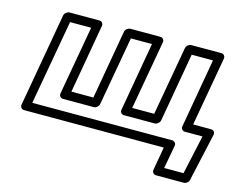

<svg xmlns="http://www.w3.org/2000/svg" viewBox="-101 -708 1310 1046"><g transform="rotate(15 554.5 -185.5)"><path d="M305 -503 236 -114C233 -99 246 -89 257 -89H431C446 -89 458 -103 460 -114L529 -503H648L580 -114C577 -99 589 -89 600 -89H774C789 -89 802 -103 804 -114L872 -503H992L924 -113C921 -98 933 -88 944 -88H1044L996 132H887L911 0C914 -15 901 -25 890 -25H101L186 -503ZM359 -528C361 -539 354 -553 339 -553H170C159 -553 143 -543 140 -528L47 0C45 11 53 25 68 25H856L833 157C831 168 839 182 854 182H1011C1023 182 1037 172 1040 158L1100 -112C1103 -128 1092 -138 1079 -138H978L1047 -528C1049 -539 1041 -553 1026 -553H856C845 -553 830 -543 827 -528L758 -139H634L703 -528C705 -539 697 -553 682 -553H513C502 -553 486 -543 483 -528L415 -139H291Z"/></g></svg>

Font: Asimov
Style: XWidOuIt
Weight: 500
Designer: Google
Version: Version 2.000980; 2014